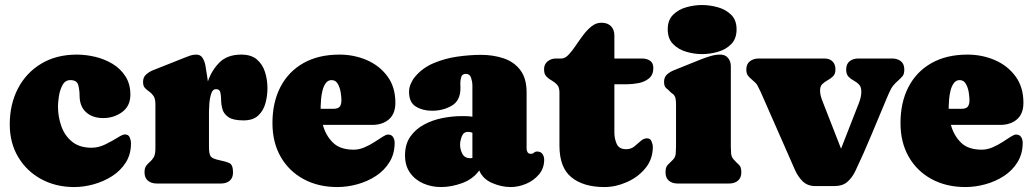

<svg xmlns="http://www.w3.org/2000/svg" viewBox="-20 -734 4133 768"><path d="M501.5 -355.5Q501.5 -309.6 468.3 -285.6Q435.1 -261.7 393.1 -261.7Q350.1 -261.7 324.2 -285.2Q298.3 -308.6 298.3 -352.5Q298.3 -372.6 293.2 -393.1Q288.1 -413.6 261.2 -413.6Q240.7 -413.6 230 -393.6Q219.2 -373.5 215.6 -348.6Q211.9 -323.7 211.9 -308.6Q211.9 -266.6 225.6 -228.5Q239.3 -190.4 269 -166.7Q298.8 -143.1 346.2 -143.1Q374 -143.1 401.4 -156.5Q428.7 -169.9 449.7 -183.1Q470.7 -196.3 479 -196.3Q494.1 -196.3 499 -184.3Q503.9 -172.4 503.9 -160.6Q503.9 -116.7 483.2 -84Q462.4 -51.3 428.5 -29.5Q394.5 -7.8 354.7 3.2Q314.9 14.2 276.9 14.2Q203.6 14.2 145.3 -17.3Q86.9 -48.8 53 -105.5Q19 -162.1 19 -236.3Q19 -316.9 51.8 -379.9Q84.5 -442.9 144.8 -479.2Q205.1 -515.6 287.1 -515.6Q323.7 -515.6 361.3 -506.6Q398.9 -497.6 430.7 -478.3Q462.4 -459 481.9 -428.5Q501.5 -397.9 501.5 -355.5Z M815.9 -289.6V-147Q815.9 -118.7 822.5 -108.9Q829.1 -99.1 857.4 -93.3Q882.3 -88.4 897.2 -81.8Q912.1 -75.2 912.1 -44.4Q912.1 -22.5 898.9 -11.2Q885.7 0 864.3 0H606.4Q585.4 0 571.8 -11.2Q558.1 -22.5 558.1 -44.4Q558.1 -62 564.7 -70.8Q571.3 -79.6 579.8 -86.7Q588.4 -93.8 595 -105.2Q601.6 -116.7 601.6 -140.1V-317.4Q601.6 -339.4 594 -350.3Q586.4 -361.3 576.9 -367.7Q567.4 -374 559.8 -382.1Q552.2 -390.1 552.2 -406.2Q552.2 -425.3 564.7 -436.3Q577.1 -447.3 593.3 -453.6L715.3 -502Q727.1 -506.8 739.3 -511.2Q751.5 -515.6 764.6 -515.6Q781.7 -515.6 790 -502.7Q798.3 -489.7 801.5 -472.9Q804.7 -456.1 806.2 -443.4Q807.6 -434.6 809.1 -425.8Q810.5 -417 811.5 -408.2Q826.7 -453.1 858.2 -484.4Q889.6 -515.6 945.3 -515.6Q984.9 -515.6 1007.6 -496.1Q1030.3 -476.6 1040 -446Q1049.8 -415.5 1049.8 -381.3Q1049.8 -349.6 1041.5 -320.1Q1033.2 -290.5 1012.5 -271.5Q991.7 -252.4 954.1 -252.4Q913.1 -252.4 894.3 -265.1Q875.5 -277.8 870.1 -296.4Q864.7 -314.9 864.5 -333.5Q864.3 -352.1 861.3 -364.7Q858.4 -377.4 843.8 -377.4Q830.6 -377.4 824.7 -359.1Q818.8 -340.8 817.4 -319.8Q815.9 -298.8 815.9 -289.6Z M1561.5 -322.8Q1561.5 -279.3 1535.9 -256.8Q1510.3 -234.4 1468.3 -234.4H1271.5Q1282.7 -192.4 1311.5 -163.8Q1340.3 -135.3 1394.5 -135.3Q1416 -135.3 1437.3 -144.3Q1458.5 -153.3 1477.3 -165.5Q1496.1 -177.7 1510.3 -186.8Q1524.4 -195.8 1531.7 -195.8Q1545.9 -195.8 1552.2 -185.8Q1558.6 -175.8 1558.6 -163.1Q1558.6 -118.7 1537.8 -85.2Q1517.1 -51.8 1483.2 -29.8Q1449.2 -7.8 1408.9 3.2Q1368.7 14.2 1329.6 14.2Q1252.9 14.2 1194.3 -17.6Q1135.7 -49.3 1102.8 -106.7Q1069.8 -164.1 1069.8 -241.7Q1069.8 -324.7 1101.8 -386.2Q1133.8 -447.8 1193.8 -481.7Q1253.9 -515.6 1337.9 -515.6Q1396 -515.6 1447 -493.7Q1498 -471.7 1529.8 -428.7Q1561.5 -385.7 1561.5 -322.8ZM1262.7 -309.6Q1262.7 -304.2 1262.7 -298.8H1313.5Q1332 -298.8 1338.9 -307.4Q1345.7 -315.9 1345.7 -333.5Q1345.7 -345.2 1342.8 -364.3Q1339.8 -383.3 1331.3 -398.4Q1322.8 -413.6 1306.6 -413.6Q1292 -413.6 1283.2 -401.6Q1274.4 -389.6 1270 -371.8Q1265.6 -354 1264.2 -336.9Q1262.7 -319.8 1262.7 -309.6Z M1600.1 -112.3Q1600.1 -157.2 1621.1 -187.3Q1642.1 -217.3 1676 -235.6Q1710 -253.9 1749.5 -261.7Q1789.1 -269.5 1825.7 -269.5Q1836.4 -269.5 1847.7 -269.3Q1858.9 -269 1869.6 -267.1V-394Q1869.6 -406.2 1864.5 -422.4Q1859.4 -438.5 1843.8 -438.5Q1828.6 -438.5 1825 -426Q1821.3 -413.6 1821.3 -402.3Q1821.3 -397.5 1821.5 -392.3Q1821.8 -387.2 1821.8 -381.8Q1821.8 -331.5 1787.1 -311.3Q1752.4 -291 1708 -291Q1670.9 -291 1643.6 -307.6Q1616.2 -324.2 1616.2 -366.2Q1616.2 -382.8 1622.8 -398.4Q1629.4 -414.1 1639.6 -426.3Q1669.4 -462.4 1714.6 -481.4Q1759.8 -500.5 1809.8 -507.6Q1859.9 -514.6 1903.8 -514.6Q1953.6 -514.6 1995.1 -500.5Q2036.6 -486.3 2061.5 -453.4Q2086.4 -420.4 2086.4 -364.7V-139.6Q2086.4 -131.3 2090.3 -125Q2094.2 -118.7 2103.5 -118.7Q2110.8 -118.7 2116 -123.3Q2121.1 -127.9 2128.4 -127.9Q2142.6 -127.9 2149.7 -118.2Q2156.7 -108.4 2156.7 -95.2Q2156.7 -61 2136 -36.4Q2115.2 -11.7 2084.5 1.2Q2053.7 14.2 2022.5 14.2Q1985.8 14.2 1948.5 -2Q1911.1 -18.1 1897 -52.2Q1872.1 -17.6 1828.9 -1.7Q1785.6 14.2 1744.1 14.2Q1706.1 14.2 1673.1 -0.2Q1640.1 -14.6 1620.1 -43Q1600.1 -71.3 1600.1 -112.3ZM1820.3 -155.3Q1820.3 -135.7 1829.6 -118.4Q1838.9 -101.1 1861.3 -101.1Q1865.7 -101.1 1869.6 -102.1V-203.1Q1861.3 -206.5 1852.5 -206.5Q1834 -206.5 1827.1 -188.2Q1820.3 -169.9 1820.3 -155.3Z M2397.5 14.2Q2314 14.2 2265.9 -24.7Q2217.8 -63.5 2217.8 -151.4V-363.8Q2217.8 -384.8 2208.5 -395Q2199.2 -405.3 2187 -411.9Q2174.8 -418.5 2165.5 -428Q2156.2 -437.5 2156.2 -457Q2156.2 -477.1 2170.4 -488.5Q2184.6 -500 2203.6 -500H2225.6Q2239.7 -500 2253.7 -514.4Q2267.6 -528.8 2282 -550.3Q2296.4 -571.8 2312.3 -593Q2328.1 -614.3 2346.2 -628.7Q2364.3 -643.1 2385.7 -643.1Q2410.2 -643.1 2423.8 -629.4Q2437.5 -615.7 2437.5 -591.3V-500H2548.3Q2566.9 -500 2580.1 -491.2Q2593.3 -482.4 2593.3 -461.9Q2593.3 -434.6 2575.9 -420.4Q2558.6 -406.2 2534.2 -401.6Q2509.8 -397 2488.3 -397H2437.5V-203.6Q2437.5 -179.7 2446.8 -158.4Q2456.1 -137.2 2484.9 -137.2Q2503.9 -137.2 2517.3 -148.2Q2530.8 -159.2 2542.7 -169.9Q2554.7 -180.7 2568.4 -180.7Q2581.1 -180.7 2586.2 -168.5Q2591.3 -156.2 2591.3 -146.5Q2591.3 -97.2 2561.5 -61Q2531.7 -24.9 2487.1 -5.4Q2442.4 14.2 2397.5 14.2Z M2861.3 -515.6Q2881.3 -515.6 2892.3 -502Q2903.3 -488.3 2903.3 -469.2V-147Q2903.3 -133.3 2904.5 -119.4Q2905.8 -105.5 2915.5 -95.2Q2928.2 -81.5 2936.8 -73.7Q2945.3 -65.9 2945.3 -44.4Q2945.3 -22.9 2931.9 -11.5Q2918.5 0 2897.5 0H2689.9Q2668.9 0 2655.5 -11.2Q2642.1 -22.5 2642.1 -44.4Q2642.1 -65.4 2650.4 -74Q2658.7 -82.5 2671.9 -95.2Q2681.6 -105 2682.9 -119.6Q2684.1 -134.3 2684.1 -147V-317.4Q2684.1 -327.1 2682.6 -337.6Q2681.2 -348.1 2674.3 -355.5Q2672.4 -357.9 2669.7 -359.4Q2667 -360.8 2665 -362.8Q2654.3 -374 2645.3 -381.1Q2636.2 -388.2 2636.2 -406.2Q2636.2 -425.8 2648.4 -436.5Q2660.6 -447.3 2677.2 -453.6L2782.7 -496.1Q2801.3 -503.4 2821.3 -509.5Q2841.3 -515.6 2861.3 -515.6ZM2788.1 -517.6Q2756.8 -517.6 2725.1 -526.9Q2693.4 -536.1 2672.1 -557.9Q2650.9 -579.6 2650.9 -616.7Q2650.9 -653.8 2672.4 -675Q2693.8 -696.3 2725.6 -705.1Q2757.3 -713.9 2788.1 -713.9Q2818.8 -713.9 2850.8 -705.1Q2882.8 -696.3 2904.5 -675Q2926.3 -653.8 2926.3 -616.7Q2926.3 -579.1 2904.8 -557.4Q2883.3 -535.6 2851.3 -526.6Q2819.3 -517.6 2788.1 -517.6Z M3317.9 10.3H3241.7Q3210 10.3 3190.7 -8.8Q3171.4 -27.8 3159.7 -54.7L3022.5 -366.7Q3014.6 -383.8 3009.3 -393.1Q3003.9 -402.3 2988.8 -414.6Q2977.5 -423.8 2971.4 -432.1Q2965.3 -440.4 2965.3 -456.1Q2965.3 -478 2979.7 -489Q2994.1 -500 3014.6 -500H3277.8Q3298.3 -500 3310.1 -488.3Q3321.8 -476.6 3321.8 -456.1Q3321.8 -438.5 3312.5 -429.2Q3303.2 -419.9 3291 -413.3Q3278.8 -406.7 3269.5 -397.9Q3260.3 -389.2 3260.3 -372.1Q3260.3 -361.3 3262.9 -350.8Q3265.6 -340.3 3269.5 -330.6L3344.2 -139.2L3416 -322.8Q3419.9 -333.5 3422.6 -344.5Q3425.3 -355.5 3425.3 -366.7Q3425.3 -386.2 3416.3 -395.8Q3407.2 -405.3 3395 -411.6Q3382.8 -418 3373.8 -427.5Q3364.7 -437 3364.7 -456.1Q3364.7 -478 3378.4 -489Q3392.1 -500 3413.1 -500H3548.3Q3569.3 -500 3583.3 -489.3Q3597.2 -478.5 3597.2 -456.1Q3597.2 -438 3590.6 -429.9Q3584 -421.9 3571.3 -410.6Q3552.7 -394 3545.2 -380.4Q3537.6 -366.7 3528.3 -344.2Q3497.1 -270.5 3466.3 -196Q3435.5 -121.6 3400.9 -48.8Q3387.7 -22 3368.7 -5.9Q3349.6 10.3 3317.9 10.3Z M4073.7 -322.8Q4073.7 -279.3 4048.1 -256.8Q4022.5 -234.4 3980.5 -234.4H3783.7Q3794.9 -192.4 3823.7 -163.8Q3852.5 -135.3 3906.7 -135.3Q3928.2 -135.3 3949.5 -144.3Q3970.7 -153.3 3989.5 -165.5Q4008.3 -177.7 4022.5 -186.8Q4036.6 -195.8 4043.9 -195.8Q4058.1 -195.8 4064.5 -185.8Q4070.8 -175.8 4070.8 -163.1Q4070.8 -118.7 4050 -85.2Q4029.3 -51.8 3995.4 -29.8Q3961.4 -7.8 3921.1 3.2Q3880.9 14.2 3841.8 14.2Q3765.1 14.2 3706.5 -17.6Q3647.9 -49.3 3615 -106.7Q3582 -164.1 3582 -241.7Q3582 -324.7 3614 -386.2Q3646 -447.8 3706.1 -481.7Q3766.1 -515.6 3850.1 -515.6Q3908.2 -515.6 3959.2 -493.7Q4010.3 -471.7 4042 -428.7Q4073.7 -385.7 4073.7 -322.8ZM3774.9 -309.6Q3774.9 -304.2 3774.9 -298.8H3825.7Q3844.2 -298.8 3851.1 -307.4Q3857.9 -315.9 3857.9 -333.5Q3857.9 -345.2 3855 -364.3Q3852.1 -383.3 3843.5 -398.4Q3835 -413.6 3818.8 -413.6Q3804.2 -413.6 3795.4 -401.6Q3786.6 -389.6 3782.2 -371.8Q3777.8 -354 3776.4 -336.9Q3774.9 -319.8 3774.9 -309.6Z"/></svg>

Font: Caprasimo
Style: Regular
Weight: 400
Designer: The DocRepair Project, Phaedra Charles, Flavia Zimbardi
Foundry: Google
Version: Version 1.001